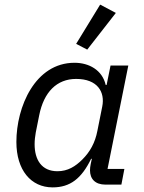

<svg xmlns="http://www.w3.org/2000/svg" viewBox="-20 -800 623 832"><path d="M482 -744 414 -780 310 -610 358 -585ZM506 0 519 -68H446L536 -516H459L442 -432H438C423 -497 365 -528 303 -528C132 -528 51 -337 51 -185C51 -63 114 12 208 12C284 12 333 -26 375 -112H378L373 -89C371 -79 370 -70 370 -62C370 -25 392 0 437 0ZM229 -58C160 -58 130 -108 130 -175C130 -192 132 -209 135 -226L150 -301C170 -401 226 -458 310 -458C402 -458 436 -402 423 -338L402 -233C392 -181 370 -142 337 -109C307 -79 274 -58 229 -58Z"/></svg>

Font: LVC Sans
Style: Italic
Weight: 400
Italic angle: -11.31°
Designer: Mike Abbink, Paul van der Laan, Pieter van Rosmalen
Foundry: Bold Monday
Version: Version 3.0